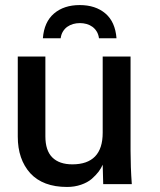

<svg xmlns="http://www.w3.org/2000/svg" viewBox="-20 -723 629 754"><path d="M148.4 -572.8Q153.3 -636.7 192.1 -669.9Q231 -703.1 293 -703.1Q355 -703.1 393.8 -670.2Q432.6 -637.2 437.5 -572.8H368.7Q366.7 -587.9 359.9 -599.1Q353 -610.4 343 -617.7Q333 -625 320.3 -628.7Q307.6 -632.3 293.9 -632.3Q279.8 -632.3 267.1 -628.7Q254.4 -625 244.1 -617.7Q233.9 -610.4 227.1 -599.1Q220.2 -587.9 218.3 -572.8ZM243.2 11.2Q148.9 11.2 99.1 -42.5Q49.8 -97.2 49.8 -186.5V-501H158.2V-187.5Q158.2 -131.8 185.5 -104.7Q212.9 -77.6 264.2 -77.6Q323.2 -77.6 353.3 -108.6Q383.3 -139.6 383.3 -201.7V-501H492.7V-130.9Q492.7 -99.6 493.9 -66.9Q495.1 -34.2 497.6 0H385.3L383.3 -76.2Q377.4 -62.5 367.2 -48.8Q356.9 -35.2 340.3 -20.5Q323.7 -6.3 298.3 2.4Q272.9 11.2 243.2 11.2Z"/></svg>

Font: Ride Light
Style: Bold
Weight: 600
Version: Version 3.000